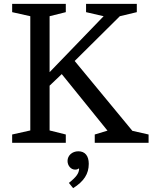

<svg xmlns="http://www.w3.org/2000/svg" viewBox="-20 -740 790 995"><path d="M321 -677V-720H43V-677L137 -656V-64L43 -43V0H321V-43L237 -64V-296L300 -356L537 -63L471 -43V0H750V-43L666 -62L367 -424L601 -656L689 -677V-720H426V-677L517 -656L237 -366V-656ZM386 44C354 44 330 66 330 94C330 119 348 139 369 139C378 139 384 137 387 133L390 135C389 158 376 177 337 208L359 235C415 200 440 161 440 109C440 68 421 44 386 44Z"/></svg>

Font: Domine
Style: Regular
Weight: 400
Designer: Pablo Impallari, Rodrigo Fuenzalida, Brenda Gallo
Foundry: Pablo Impallari, Rodrigo Fuenzalida, Brenda Gallo
Version: Version 2.000